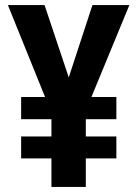

<svg xmlns="http://www.w3.org/2000/svg" viewBox="-20 -734 540 754"><path d="M250 -430 343 -714H488L339 -353H437V-266H317V-198H437V-112H317V0H182V-112H63V-198H182V-266H63V-353H157L11 -714H155Z"/></svg>

Font: Noto Sans Thai Cond
Style: Bold
Weight: 700
Width: 3
Designer: Monotype Design Team
Foundry: Monotype Imaging Inc.
Version: Version 2.002; ttfautohint (v1.8.4.7-5d5b)